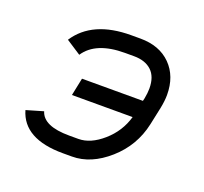

<svg xmlns="http://www.w3.org/2000/svg" viewBox="-97 -624 794 749"><g transform="rotate(20 300.0 -250.0)"><path d="M327.6 -511.7H365.2Q444.8 -511.7 491.5 -464.8Q538.1 -418 538.1 -340.3Q538.1 -315.9 531.7 -284.2L516.1 -210.9Q495.6 -116.2 422.9 -52Q350.1 12.2 271.5 12.2H233.9Q70.3 12.2 39.1 -96.2L109.4 -116.7Q126 -61 233.9 -61H271.5Q321.8 -61 372.6 -105.5Q423.3 -149.9 441.4 -213.4H189.5L204.6 -286.6H457.5L460.4 -298.8Q464.8 -321.8 464.8 -340.3Q464.8 -389.2 438.5 -413.8Q412.1 -438.5 365.2 -438.5H327.6Q207.5 -438.5 162.6 -370.6L101.1 -410.6Q167 -511.7 327.6 -511.7Z"/></g></svg>

Font: Anka/Coder
Style: Italic
Weight: 400
Italic angle: -12°
Monospace: yes
Version: Version 001.100